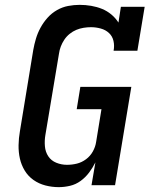

<svg xmlns="http://www.w3.org/2000/svg" viewBox="-20 -763 640 791"><path d="M222 8Q194 8 167 1Q140 -6 118 -21.5Q96 -37 82 -60Q68 -83 62 -109.5Q56 -136 56.5 -165Q57 -194 62 -222L117 -557Q121 -580 128 -603.5Q135 -627 147 -649Q159 -671 176 -690Q193 -709 215 -721.5Q237 -734 261 -738.5Q285 -743 308 -743Q332 -743 355.5 -739Q379 -735 400 -726.5Q421 -718 438.5 -703.5Q456 -689 468 -670L478 -735H576L546 -554H448Q452 -575 447.5 -594.5Q443 -614 429 -627Q415 -640 395 -645.5Q375 -651 355 -651Q340 -651 324.5 -648.5Q309 -646 294.5 -640Q280 -634 267 -623.5Q254 -613 245 -599.5Q236 -586 230.5 -571.5Q225 -557 223 -542L167 -207Q163 -184 165 -160.5Q167 -137 179 -119Q191 -101 212 -92.5Q233 -84 256 -84Q277 -84 297 -89Q317 -94 334.5 -107Q352 -120 362.5 -139Q373 -158 376 -178L398 -313H296L311 -405H521L454 0H357L373 -94Q362 -72 347 -52Q332 -32 312 -17.5Q292 -3 268.5 2.5Q245 8 222 8Z"/></svg>

Font: Iosevka Curly Slab SmBdEx
Style: Italic
Weight: 600
Width: 7
Italic angle: -9°
Monospace: yes
Designer: Belleve Invis
Foundry: Belleve Invis
Version: Version 11.1.0; ttfautohint (v1.8.3)